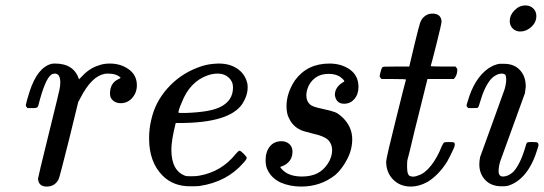

<svg xmlns="http://www.w3.org/2000/svg" viewBox="-20 -676 2003 707"><path d="M81 -278Q75 -284 75 -289Q77 -301 89 -339Q118 -428 170 -441Q174 -442 183 -442Q252 -442 271 -384L283 -396Q310 -425 343 -435Q361 -442 384 -442Q425 -442 454.5 -420.5Q484 -399 484 -362Q484 -335 467 -315.5Q450 -296 424 -296Q408 -296 396.5 -305.5Q385 -315 385 -331Q385 -371 417 -385Q424 -388 424 -390Q409 -405 378 -405Q369 -405 365 -404Q317 -395 276 -315L268 -300L234 -161Q200 -25 196 -16Q182 11 152 11Q122 11 120 -18Q120 -23 159 -181Q199 -343 199 -346Q202 -360 202 -372Q202 -405 182 -405Q174 -405 169 -401Q146 -386 121 -287Q120 -285 119 -283Q117 -278 104 -278Q100 -278 98 -278Z M627 -223Q611 -159 611 -125Q611 -46 664 -28Q668 -27 683 -27Q704 -27 713 -29Q795 -43 848 -109Q858 -121 862 -121Q866 -121 876 -111Q886 -101 888 -97Q891 -92 877 -77Q816 -6 714 9Q705 10 680 10Q618 10 579 -29Q529 -79 529 -166Q529 -203 537 -235Q551 -299 596 -350Q641 -401 705 -426Q737 -439 767 -441Q768 -441 774 -441.5Q780 -442 783 -442H786Q825 -442 852.5 -424Q880 -406 889 -375Q892 -368 892 -355Q892 -324 872 -293Q824 -223 640 -223ZM838 -354Q838 -376 822 -390.5Q806 -405 782 -405Q764 -405 746 -399Q679 -376 649 -298Q637 -271 637 -261Q637 -260 662 -260Q754 -263 791 -282Q838 -305 838 -354Z M1213 -326Q1213 -357 1248 -376Q1248 -381 1235 -391Q1219 -404 1190 -404Q1140 -404 1117 -361Q1108 -342 1108 -325Q1108 -303 1122 -291Q1130 -283 1164 -276Q1201 -268 1213.5 -263Q1226 -258 1243 -242Q1277 -208 1277 -163Q1277 -125 1258 -89Q1239 -53 1215 -32Q1161 11 1089 11Q1048 11 1013 -4Q980 -20 966 -49Q958 -63 958 -86Q958 -117 973.5 -136.5Q989 -156 1017 -156Q1034 -156 1045.5 -145.5Q1057 -135 1057 -118Q1057 -82 1024 -66L1014 -62Q1009 -62 1018 -53Q1042 -26 1092 -26Q1125 -26 1149 -38Q1172 -50 1187.5 -74Q1203 -98 1203 -123Q1203 -145 1189 -160Q1174 -175 1132 -184Q1095 -193 1086 -198Q1058 -211 1044 -241Q1035 -258 1035 -285Q1035 -333 1066 -380Q1111 -442 1193 -442Q1238 -442 1269 -419.5Q1300 -397 1300 -356Q1300 -329 1285 -311.5Q1270 -294 1247 -294Q1218 -294 1213 -326Z M1385 -385Q1378 -392 1378 -395Q1378 -399 1381.5 -411.5Q1385 -424 1386 -425Q1388 -430 1394.5 -430.5Q1401 -431 1440 -431H1487L1506 -511Q1522 -577 1526.5 -590.5Q1531 -604 1539 -612Q1553 -626 1572 -626Q1604 -626 1606 -597Q1606 -589 1587 -513Q1567 -434 1566 -433Q1566 -431 1611 -431H1657Q1664 -424 1664 -420Q1664 -398 1651 -385H1554L1518 -240Q1512 -218 1506.5 -194Q1501 -170 1496.5 -152Q1492 -134 1488.5 -119Q1485 -104 1482.5 -95.5Q1480 -87 1480 -86Q1479 -80 1479 -61Q1479 -29 1492 -27Q1504 -23 1520 -30Q1544 -37 1567 -66Q1590 -95 1607 -138Q1612 -149 1615 -151Q1618 -153 1633 -153Q1650 -153 1652 -151Q1658 -146 1651 -130Q1640 -105 1626 -80Q1595 -31 1554 -6Q1523 11 1493 11Q1453 11 1427.5 -15Q1402 -41 1402 -81Q1402 -94 1439 -241Q1474 -382 1475 -383Q1475 -385 1430 -385Z M1857 -599Q1857 -620 1874.5 -638Q1892 -656 1915 -656Q1932 -656 1943.5 -645Q1955 -634 1955 -617Q1955 -594 1936.5 -577Q1918 -560 1896 -560Q1879 -560 1868 -571Q1857 -582 1857 -599ZM1837 -441Q1873 -441 1894.5 -418Q1916 -395 1916 -357Q1914 -338 1913 -333Q1912 -330 1867.5 -207.5Q1823 -85 1822 -82Q1816 -62 1816 -46Q1816 -26 1832 -26Q1851 -26 1870 -43Q1896 -71 1915 -136Q1918 -148 1920.5 -150.5Q1923 -153 1934 -153H1940Q1957 -153 1959 -151Q1963 -147 1963 -143Q1963 -139 1960 -130Q1926 -16 1851 8Q1843 10 1827 10Q1789 10 1767 -13Q1745 -36 1745 -71Q1745 -84 1748 -98Q1749 -101 1793.5 -223.5Q1838 -346 1838 -347Q1844 -368 1844 -384Q1844 -396 1840.5 -400.5Q1837 -405 1826 -405Q1807 -404 1789 -386Q1764 -358 1747 -298Q1743 -282 1739 -279Q1738 -278 1720 -278H1704Q1698 -284 1698 -287Q1698 -291 1702 -302Q1726 -387 1778 -424Q1799 -438 1819 -441Z"/></svg>

Font: KaTeX_Main
Style: Italic
Weight: 400
Version: Version 1.1; ttfautohint (v1.3)